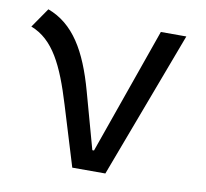

<svg xmlns="http://www.w3.org/2000/svg" viewBox="-64 -597 715 667"><g transform="rotate(10 293.0 -263.5)"><path d="M231.9 0H348.6L543 -517.6H453.1L295.9 -71.8H290L234.9 -271C197.3 -406.7 146.5 -493.2 54.7 -527.3L6.8 -458C87.4 -427.2 127.4 -342.8 167.5 -210.9Z"/></g></svg>

Font: Cascadia Code SemiLight
Style: Regular
Weight: 350
Monospace: yes
Designer: Aaron Bell
Foundry: Saja Typeworks
Version: Version 2404.023